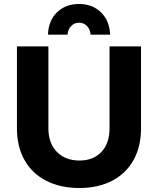

<svg xmlns="http://www.w3.org/2000/svg" viewBox="-20 -933 793 964"><path d="M379 -127Q448 -127 489 -170Q530 -213 530 -289V-700H688V-289Q688 -197 650.5 -129.5Q613 -62 543 -25.5Q473 11 378 11Q283 11 212 -25.5Q141 -62 103 -129.5Q65 -197 65 -289V-700H223V-289Q223 -214 265.5 -170.5Q308 -127 379 -127ZM221 -759Q223 -829 266 -871Q309 -913 377 -913Q444 -913 487 -871Q530 -829 533 -759H435Q433 -785 417 -802Q401 -819 377 -819Q353 -819 337 -802Q321 -785 319 -759Z"/></svg>

Font: Montserrat SemiBold
Style: Regular
Weight: 600
Designer: Julieta Ulanovsky
Foundry: Julieta Ulanovsky
Version: Version 6.001